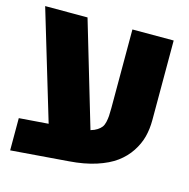

<svg xmlns="http://www.w3.org/2000/svg" viewBox="-96 -710 810 823"><g transform="rotate(15 308.5 -298.0)"><path d="M575.2 -616.2V-263.2Q575.2 -223.1 566.2 -188.5Q557.1 -153.8 535.4 -120.8Q513.7 -87.9 480.2 -63.2Q446.8 -38.6 394.8 -21.7Q342.8 -4.9 275.9 0L20 20V-123L149.9 -132.8L4.9 -616.2H192.9L330.1 -152.8Q347.2 -157.7 358.9 -165.3Q370.6 -172.9 377.2 -181.6Q383.8 -190.4 387 -204.6Q390.1 -218.8 391.1 -231.9Q392.1 -245.1 392.1 -267.1V-616.2Z"/></g></svg>

Font: LT Superior Black
Style: Regular
Weight: 900
Designer: Daniel Lyons
Foundry: LyonsType
Version: Version 2.005